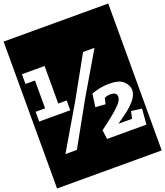

<svg xmlns="http://www.w3.org/2000/svg" viewBox="-205 -1046 1194 1388"><g transform="rotate(-20 392.5 -352.0)"><path d="M-10 -917H795V213H-10ZM34 -575H107V-361H34V-286H273V-361H208V-650H34ZM504 -650 330 -337 132 0H220L401 -325L592 -650ZM528 -239 538 -284Q559 -295 584 -295Q633 -295 633 -259Q633 -234 602.5 -201.5Q572 -169 528 -135Q484 -101 443 -70L452 0H755L765 -120L684 -130L672 -75H567Q594 -94 636 -124.5Q678 -155 711 -193Q744 -231 744 -272Q744 -306 712 -338Q680 -370 601 -370Q564 -370 528 -362.5Q492 -355 465 -344L451 -245Z"/></g></svg>

Font: Zilla Slab Highlight
Style: Bold
Weight: 700
Designer: Typotheque Type Foundry
Foundry: Typotheque type foundry
Version: Version 1.1; 2017; ttfautohint (v1.6)